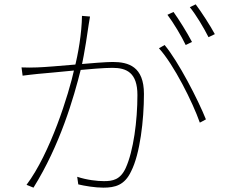

<svg xmlns="http://www.w3.org/2000/svg" viewBox="-20 -847 1040 883"><path d="M394 -771 357 -774C356 -695 340 -600 322 -531C296 -412 211 -142 102 3L134 16C256 -180 318 -393 353 -533C370 -606 384 -708 388 -735C390 -749 392 -760 394 -771ZM737 -640 711 -625C780 -549 866 -377 899 -283L927 -298C891 -388 800 -565 737 -640ZM79 -537 84 -499C105 -502 136 -505 153 -507C220 -512 422 -535 497 -535C562 -535 612 -513 612 -410C612 -292 594 -153 558 -74C533 -20 498 -14 458 -14C428 -14 380 -19 335 -34L340 1C369 8 417 16 455 16C509 16 553 5 583 -59C624 -139 642 -295 642 -415C642 -541 571 -562 498 -562C437 -562 220 -539 151 -537C124 -536 106 -536 79 -537ZM778 -792 750 -779C778 -742 815 -680 834 -640L863 -654C840 -698 803 -757 778 -792ZM880 -827 853 -814C883 -777 916 -721 939 -676L968 -690C947 -729 907 -791 880 -827Z"/></svg>

Font: Source Han Sans JP VF
Style: Regular
Weight: 250
Designer: Ryoko NISHIZUKA 西塚涼子 (kana, bopomofo & ideographs); Paul D. Hunt (Latin, Greek & Cyrillic); Sandoll Communications 산돌커뮤니
Foundry: Adobe
Version: Version 2.004;hotconv 1.0.118;makeotfexe 2.5.65603